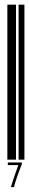

<svg xmlns="http://www.w3.org/2000/svg" viewBox="-20 -667 122 802"><path d="M10.7 0V-647.5H46.9V0ZM57.6 0V-647.5H82V0ZM25.4 114.3Q40 67.4 56.6 22.5H12.7V11.7H71.3V18.6Q50.8 69.3 38.1 114.3Z"/></svg>

Font: Libre Barcode EAN13 Text
Style: Regular
Weight: 400
Version: Version 1.008; ttfautohint (v1.8.3)